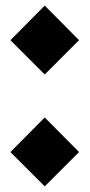

<svg xmlns="http://www.w3.org/2000/svg" viewBox="-20 -661 320 683"><path d="M139.2 2 17.1 -120.1 139.2 -243.2 261.2 -120.1ZM139.2 -396 17.1 -518.1 139.2 -641.1 261.2 -518.1Z"/></svg>

Font: KJV1611
Style: Regular
Weight: 400
Version: Version 3.6.1